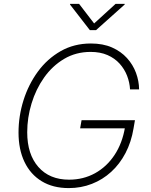

<svg xmlns="http://www.w3.org/2000/svg" viewBox="-20 -962 781 992"><path d="M335 9.8Q253.9 9.8 195.8 -25.4Q137.7 -60.5 106.7 -125Q75.7 -189.5 75.7 -276.9Q75.7 -361.8 101.3 -443.6Q127 -525.4 175.5 -591.8Q224.1 -658.2 293.5 -697.8Q362.8 -737.3 449.7 -737.3Q512.2 -737.3 558.6 -716.8Q605 -696.3 636 -662.1Q667 -627.9 682.6 -585.7Q698.2 -543.5 698.7 -500H651.9Q649.9 -536.1 636.5 -570.8Q623 -605.5 597.9 -633.3Q572.8 -661.1 535.4 -677.5Q498 -693.8 448.2 -693.8Q372.1 -693.8 311.3 -657.7Q250.5 -621.6 208 -561.5Q165.5 -501.5 143.1 -427.7Q120.6 -354 120.6 -278.8Q120.6 -165 178.2 -99.4Q235.8 -33.7 336.9 -33.7Q410.6 -33.7 471.2 -67.1Q531.7 -100.6 572 -161.6Q612.3 -222.7 626 -305.2L640.6 -298.8H394L401.4 -340.8H677.2L669.9 -298.3Q658.2 -228 628.4 -171.1Q598.6 -114.3 554.4 -74Q510.3 -33.7 454.6 -12Q398.9 9.8 335 9.8ZM388.7 -941.9 466.3 -840.8 577.1 -941.9H624.5L624 -938.5L476.1 -806.2H444.3L341.8 -938.5L342.3 -941.9Z"/></svg>

Font: Inter ExtraLight
Style: Italic
Weight: 250
Italic angle: -9.3988°
Designer: Rasmus Andersson
Foundry: rsms
Version: Version 4.001;git-66647c0bb